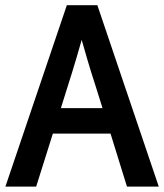

<svg xmlns="http://www.w3.org/2000/svg" viewBox="-38 -690 619 725"><path d="M349.1 -281.7 323.7 -362.8Q305.7 -417.5 289.8 -472.2Q273.9 -526.9 270.5 -539.6Q267.1 -526.9 251 -472.2Q234.9 -417.5 217.3 -362.8L191.9 -281.7ZM379.4 -185.5H161.6L98.6 14.6H-17.6L214.4 -670.4H329.6L561.5 14.6H441.4Z"/></svg>

Font: Pyidaungsu
Style: Bold
Weight: 700
Designer: Sun Tun
Foundry: MCF
Version: Version 2.005 July 4, 2018; ttfautohint (v1.8.1)